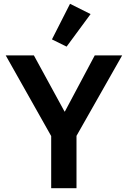

<svg xmlns="http://www.w3.org/2000/svg" viewBox="-20 -989 672 1009"><path d="M456 -915 348 -969 253 -782 330 -744ZM382 0V-275L622 -698H478L321 -403H319L158 -698H10L249 -274V0Z"/></svg>

Font: IBM Plex Thai SemiBold
Style: Regular
Weight: 600
Designer: Mike Abbink, Paul van der Laan, Pieter van Rosmalen, Ben Mitchell, Mark Frömberg
Foundry: Bold Monday
Version: Version 1.0